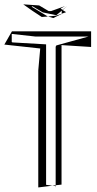

<svg xmlns="http://www.w3.org/2000/svg" viewBox="-36 -865 446 883"><path d="M247 -657 240 -658 383 -649V-721H19L-16 -660L149 -642L140 -541V-3L205 -11L176 -15V-661L21 -670L18 -672V-709L127 -697H371L223 -656L220 -650V-13L247 -16ZM219 -9 205 -11 220 -13V-2ZM268 -809 252 -819 273 -837 251 -820 243 -826 263 -837 199 -814H188L144 -840L71 -845L112 -816L156 -787L184 -789L108 -835L112 -834V-837L161 -808L223 -795L248 -816V-802ZM248 -802V-801L209 -782L185 -789L222 -793Z"/></svg>

Font: Quebrada
Style: Regular
Weight: 400
Designer: deFharo
Foundry: deFharo
Version: Version 1.034 2012